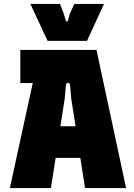

<svg xmlns="http://www.w3.org/2000/svg" viewBox="-20 -953 679 973"><path d="M30 0H238L262 -153H387L411 0H619L469 -700H83V-532H146ZM221 -746H421L507 -933H357L334 -884L325 -850C323 -841 316 -841 313 -850L303 -884L284 -933H134ZM286 -313 308 -453 314 -522C315 -537 334 -537 335 -522L341 -453L363 -313Z"/></svg>

Font: Finlandica Black
Style: Regular
Weight: 900
Designer: Niklas Ekholm, Juho Hiilivirta, Jaakko Suomalainen
Foundry: Helsinki Type Studio
Version: Version 2.000;Glyphs 3.2 (3202)